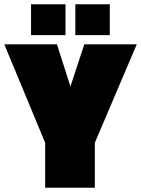

<svg xmlns="http://www.w3.org/2000/svg" viewBox="-33 -877 659 897"><path d="M410 0H178V-210L-13 -670H233L296 -473L361 -670H606L410 -210ZM319 -713V-857H480V-713ZM112 -713V-857H273V-713Z"/></svg>

Font: Titillium Web Black
Style: Regular
Weight: 900
Version: Version 1.002;PS 35.000;hotconv 1.0.70;makeotf.lib2.5.55311